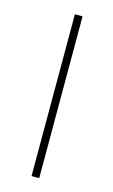

<svg xmlns="http://www.w3.org/2000/svg" viewBox="-90 -566 357 604"><g transform="rotate(15 89.0 -263.5)"><path d="M102 0H77V-527H102Z"/></g></svg>

Font: Noto Sans Telugu Condensed Thin
Style: Regular
Weight: 100
Width: 3
Designer: Jelle Bosma - Monotype Design Team
Foundry: Monotype Imaging Inc.
Version: Version 2.005; ttfautohint (v1.8.4.7-5d5b)